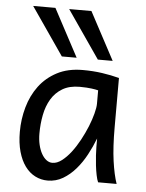

<svg xmlns="http://www.w3.org/2000/svg" viewBox="-55 -826 672 882"><g transform="rotate(5 281.0 -384.5)"><path d="M393.1 -420.9Q387.2 -422.4 379.9 -423.8Q372.6 -425.3 362.5 -426.5Q352.5 -427.7 339.1 -428.7Q325.7 -429.7 307.6 -429.7Q259.8 -429.7 227.8 -410.4Q195.8 -391.1 176.8 -359.1Q157.7 -327.1 149.7 -285.6Q141.6 -244.1 141.6 -200.2Q141.6 -171.9 147.2 -148.2Q152.8 -124.5 162.6 -107.2Q172.4 -89.8 185.1 -80.3Q197.8 -70.8 212.4 -70.8Q233.9 -70.8 255.6 -87.4Q277.3 -104 297.4 -130.1Q317.4 -156.2 335 -188.7Q352.5 -221.2 365.5 -253.2Q378.4 -285.2 385.7 -313.5Q393.1 -341.8 393.1 -358.9ZM429.7 0Q424.3 -11.7 420.2 -32.2Q416 -52.7 413.3 -75.9Q410.6 -99.1 409.2 -122.1Q407.7 -145 407.7 -161.1V-200.2Q393.1 -162.1 372.8 -124.3Q352.5 -86.4 326.4 -56.2Q300.3 -25.9 268.1 -6.8Q235.8 12.2 197.8 12.2Q167 12.2 140.1 -1.5Q113.3 -15.1 93.5 -42Q73.7 -68.8 62.5 -108.6Q51.3 -148.4 51.3 -200.2Q51.3 -258.3 66.9 -313.7Q82.5 -369.1 114.7 -412.4Q147 -455.6 196.8 -481.7Q246.6 -507.8 314.9 -507.8Q362.3 -507.8 404.3 -501.7Q446.3 -495.6 483.4 -485.8V-258.8Q483.4 -166.5 492.2 -103.8Q501 -41 515.1 0ZM330.6 -781.2 447.8 -561.5H379.4L228 -781.2ZM164.6 -781.2 281.7 -561.5H213.4L62 -781.2Z"/></g></svg>

Font: Andika Compact
Style: Regular
Weight: 400
Designer: Victor Gaultney, Annie Olsen, Julie Remington, Don Collingsworth, Eric Hays, Becca Hirsbrunner
Foundry: SIL International
Version: Version 5.000 ; LnSpcTght